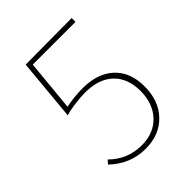

<svg xmlns="http://www.w3.org/2000/svg" viewBox="-190 -767 880 880"><g transform="rotate(-45 250.5 -327.0)"><path d="M439 -201Q439 -108 384.5 -51.5Q330 5 240 5Q141 5 67 -66L82 -84Q147 -19 239 -19Q317 -19 364 -68.5Q411 -118 411 -200Q411 -282 362.5 -328Q314 -374 226 -374Q196 -374 158 -369Q120 -364 96 -356L124 -657L424 -659V-634H147L123 -385Q180 -396 232 -396Q329 -396 384 -344.5Q439 -293 439 -201Z"/></g></svg>

Font: Ysabeau Infant Extralight
Style: Regular
Weight: 200
Designer: Christian Thalmann (Catharsis Fonts)
Version: Version 0.003